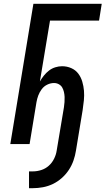

<svg xmlns="http://www.w3.org/2000/svg" viewBox="-20 -755 553 1006"><path d="M152 231H132V143H152Q174 143 196 136Q218 129 235.5 113.5Q253 98 263.5 76.5Q274 55 277 34L315 -193Q317 -206 318 -220Q319 -234 318.5 -247Q318 -260 315 -273Q312 -286 306 -296.5Q300 -307 288.5 -313.5Q277 -320 263 -320Q245 -320 227.5 -311.5Q210 -303 198.5 -287.5Q187 -272 180.5 -254.5Q174 -237 171 -219L135 0H34L155 -735H513L499 -647H242L189 -328Q198 -344 210 -359Q222 -374 237 -385.5Q252 -397 270 -402.5Q288 -408 305 -408Q331 -408 353.5 -398Q376 -388 390 -369.5Q404 -351 411 -327.5Q418 -304 420 -279.5Q422 -255 419.5 -229.5Q417 -204 413 -178L378 34Q374 60 365 86Q356 112 340.5 135.5Q325 159 303.5 178Q282 197 257 209Q232 221 205 226Q178 231 152 231Z"/></svg>

Font: Iosevka Term Curly SmBd Obl
Style: Regular
Weight: 600
Italic angle: -9°
Designer: Belleve Invis
Foundry: Belleve Invis
Version: Version 32.3.0